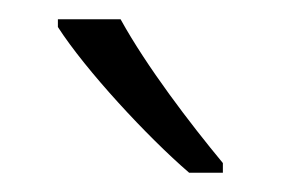

<svg xmlns="http://www.w3.org/2000/svg" viewBox="-20 -785 291 199"><path d="M105 -765H40V-757C69 -712 133 -643 176 -606H211V-616C177 -657 132 -716 105 -765Z"/></svg>

Font: Noto Sans Myanmar Condensed Light
Style: Regular
Weight: 300
Width: 3
Designer: Monotype Design Team
Foundry: Monotype Imaging Inc.
Version: Version 2.107